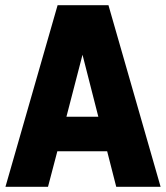

<svg xmlns="http://www.w3.org/2000/svg" viewBox="-20 -720 640 740"><path d="M1 0 202 -700H398L599 0H428L393 -137H201L165 0ZM236 -270H359L298 -509Z"/></svg>

Font: Red Hat Mono
Style: Regular
Weight: 300
Monospace: yes
Designer: Pentagram, MCKL
Foundry: Pentagram, MCKL
Version: Version 1.023